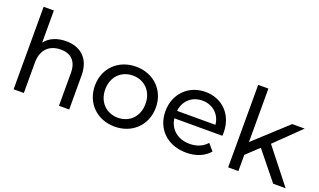

<svg xmlns="http://www.w3.org/2000/svg" viewBox="-77 -1180 2697 1623"><g transform="rotate(20 1272.0 -368.5)"><path d="M373 -534C291 -534 224 -505 185 -453V-742H93V0H185V-274C185 -389 251 -452 355 -452C447 -452 501 -399 501 -295V0H593V-305C593 -460 501 -534 373 -534Z M1002 5C1160 5 1276 -107 1276 -265C1276 -422 1160 -534 1002 -534C844 -534 728 -422 728 -265C728 -107 844 5 1002 5ZM1002 -75C899 -75 821 -150 821 -265C821 -379 899 -454 1002 -454C1106 -454 1183 -379 1183 -265C1183 -150 1106 -75 1002 -75Z M1454 -301C1464 -393 1533 -456 1626 -456C1721 -456 1790 -393 1799 -301ZM1645 5C1732 5 1805 -24 1853 -80L1802 -140C1764 -96 1710 -75 1648 -75C1541 -75 1465 -139 1454 -234H1886C1886 -243 1887 -255 1887 -262C1887 -424 1778 -534 1626 -534C1474 -534 1362 -422 1362 -265C1362 -107 1476 5 1645 5Z M2295 -311 2519 -529H2407L2115 -261V-742H2023V0H2115V-146L2226 -250L2428 0H2540Z"/></g></svg>

Font: Montserrat-Alt1 Med
Style: Regular
Weight: 500
Designer: Differentunic
Foundry: Differentunic
Version: Version 7.222